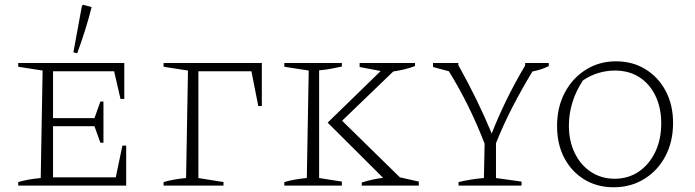

<svg xmlns="http://www.w3.org/2000/svg" viewBox="-20 -784 2935 811"><path d="M497 -169H513V0H57V-15Q81 -22 105 -26Q129 -30 152 -32L160 -486L57 -502V-518H505V-366H489L462 -483H204V-285H379L404 -355H417V-181H404L379 -251H204V-35H469ZM306 -559 290 -563 326 -759 331 -764 367 -754Q342 -655 306 -559Z M671 0V-15Q695 -22 719 -26Q743 -30 766 -32L774 -486L671 -502V-518H1086V-336H1071L1042 -483H818V-32L924 -15V0Z M1181 0V-15Q1205 -22 1229 -26Q1253 -30 1276 -32L1284 -486L1181 -502V-518H1424V-503Q1404 -499 1380 -494Q1356 -489 1328 -487V-32L1424 -17V0ZM1508 0V-13Q1551 -27 1598 -33L1364 -266L1588 -484L1499 -501V-518H1733V-505Q1712 -497 1689.5 -491.5Q1667 -486 1641 -482L1425 -274L1669 -35L1749 -17V0Z M1917 0V-15Q1972 -28 2024 -32L2027 -177Q1995 -260 1957.5 -336Q1920 -412 1876 -483L1809 -501V-518H1916V-509Q1958 -434 1993 -362Q2028 -290 2057 -220Q2083 -287 2118 -359Q2153 -431 2198 -507V-518H2298V-505Q2266 -489 2229 -482Q2184 -408 2145 -332.5Q2106 -257 2075 -179V-32L2183 -17V0Z M2572 7Q2502 7 2448 -26Q2394 -59 2363.5 -117Q2333 -175 2333 -252Q2333 -331 2365.5 -392.5Q2398 -454 2454.5 -489.5Q2511 -525 2582 -525Q2652 -525 2706.5 -491.5Q2761 -458 2792 -399.5Q2823 -341 2823 -265Q2823 -186 2791 -125Q2759 -64 2702 -28.5Q2645 7 2572 7ZM2576 -29Q2634 -29 2678 -59Q2722 -89 2747.5 -141.5Q2773 -194 2773 -263Q2773 -329 2748.5 -379.5Q2724 -430 2680.5 -458Q2637 -486 2577 -486Q2542 -486 2507 -475.5Q2472 -465 2442 -444Q2383 -354 2383 -253Q2383 -189 2407.5 -138Q2432 -87 2476 -58Q2520 -29 2576 -29Z"/></svg>

Font: Piazzolla SC ExtraLight
Style: Regular
Weight: 200
Designer: Juan Pablo del Peral
Foundry: Huerta Tipografica
Version: Version 1.330